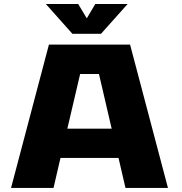

<svg xmlns="http://www.w3.org/2000/svg" viewBox="-20 -918 890 938"><path d="M603.5 -898.5 473.5 -753H333.5L204 -898.5H362L404 -828.5L445.5 -898.5ZM593 0 559 -146.5H275.5L241.5 0H34L219 -700H615.5L800.5 0ZM371.5 -556.5 309 -289.5H525.5L463.5 -556.5Z"/></svg>

Font: League Mono Wide ExtraBold
Style: Regular
Weight: 800
Width: 8
Designer: Tyler Finck
Foundry: The League of Moveable Type / Tyler Finck
Version: Version 2.210